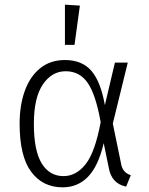

<svg xmlns="http://www.w3.org/2000/svg" viewBox="-20 -791 636 822"><path d="M248 11Q163 11 113.5 -55.5Q64 -122 64 -261Q64 -340 86 -401.5Q108 -463 151.5 -498.5Q195 -534 258 -534Q331 -534 371 -488Q411 -442 429 -341L472 -523H527L463 -262L498 -92Q504 -52 540 -41L520 8Q458 -5 446 -71L424 -178Q401 -80 357 -34.5Q313 11 248 11ZM252 -37Q306 -37 346.5 -88Q387 -139 411 -268Q390 -386 355.5 -436Q321 -486 261 -486Q202 -486 163.5 -429.5Q125 -373 125 -261Q125 -146 158.5 -91.5Q192 -37 252 -37ZM299 -599H258V-771L322 -767Z"/></svg>

Font: Trujillo Light
Style: Regular
Weight: 300
Designer: Fira Sans original fonts by bBox Type GmbH, Carrois Corporate GbR, & Edenspiekermann AG / Changes by Cristiano Sobral
Foundry: Fira Sans original fonts by bBox Type GmbH, Carrois Corporate GbR, & Edenspiekermann AG / Changes by Cristiano Sobral
Version: Version 4.301;July 28, 2020;FontCreator 13.0.0.2655 64-bit